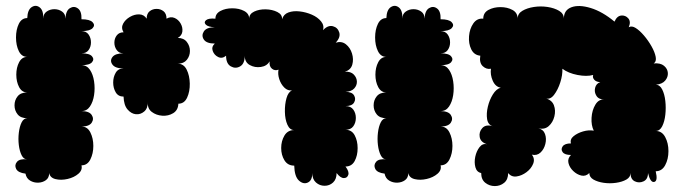

<svg xmlns="http://www.w3.org/2000/svg" viewBox="-20 -609 2299 648"><path d="M66 -23Q41 -26 34.5 -39Q28 -52 37.5 -63Q47 -74 72 -71Q60 -71 53 -85Q46 -99 43.5 -119.5Q41 -140 43.5 -161Q46 -182 53 -196Q60 -210 72 -210Q50 -210 39.5 -223Q29 -236 29 -253.5Q29 -271 39.5 -284Q50 -297 72 -297Q54 -297 44.5 -315Q35 -333 35 -357Q35 -381 44.5 -399Q54 -417 72 -417Q53 -417 43.5 -436.5Q34 -456 34 -482.5Q34 -509 43.5 -528.5Q53 -548 72 -548Q73 -576 87 -585Q101 -594 114 -584Q127 -574 126 -546Q126 -562 137.5 -570Q149 -578 163.5 -578Q178 -578 189.5 -570Q201 -562 201 -546Q202 -573 216 -581.5Q230 -590 243 -580.5Q256 -571 255 -544Q283 -544 292.5 -534Q302 -524 292.5 -514Q283 -504 255 -504Q271 -504 279 -492.5Q287 -481 287 -466Q287 -451 279 -440Q271 -429 255 -429Q282 -429 290.5 -419Q299 -409 290.5 -399Q282 -389 255 -389Q273 -389 283.5 -373.5Q294 -358 297.5 -334.5Q301 -311 297.5 -288Q294 -265 283.5 -249.5Q273 -234 255 -234Q281 -234 289.5 -221Q298 -208 289.5 -195Q281 -182 255 -182Q275 -182 285 -162Q295 -142 295 -116.5Q295 -91 285 -71Q275 -51 255 -51Q259 -35 244.5 -22.5Q230 -10 208 -5Q186 0 167.5 -4.5Q149 -9 146 -25Q146 -9 135 -1Q124 7 109 7.5Q94 8 81.5 0.5Q69 -7 66 -23Z M397 -283Q379 -283 370.5 -297.5Q362 -312 362 -330.5Q362 -349 370.5 -363.5Q379 -378 397 -378Q369 -378 359.5 -391Q350 -404 359.5 -416.5Q369 -429 397 -429Q382 -429 374 -440Q366 -451 366 -465Q366 -479 374 -489.5Q382 -500 397 -500Q388 -515 395.5 -529Q403 -543 418.5 -552Q434 -561 450 -560.5Q466 -560 475 -546Q475 -563 485 -571Q495 -579 508.5 -579Q522 -579 532 -571Q542 -563 542 -546Q556 -554 569 -548.5Q582 -543 589.5 -530Q597 -517 595.5 -503Q594 -489 580 -481Q600 -481 610.5 -467.5Q621 -454 621 -437Q621 -420 610.5 -407Q600 -394 580 -394Q600 -394 610 -374Q620 -354 620.5 -327Q621 -300 611.5 -279.5Q602 -259 582 -259Q581 -237 564.5 -227Q548 -217 527.5 -218.5Q507 -220 492 -231.5Q477 -243 479 -265Q479 -243 466.5 -232.5Q454 -222 438.5 -223.5Q423 -225 410.5 -239.5Q398 -254 397 -283Z M973 -50Q951 -50 940 -68Q929 -86 929 -109.5Q929 -133 940 -151.5Q951 -170 973 -170Q958 -170 950 -188Q942 -206 941.5 -231.5Q941 -257 947 -278Q953 -299 966 -304Q951 -302 939.5 -313.5Q928 -325 922.5 -342Q917 -359 920 -374Q908 -369 898 -377Q888 -385 890 -402Q881 -386 860.5 -383Q840 -380 823 -389.5Q806 -399 806 -421Q806 -394 790.5 -385Q775 -376 759 -385Q743 -394 743 -421Q730 -410 716.5 -416.5Q703 -423 698 -437Q693 -451 705 -462Q677 -462 668 -475.5Q659 -489 668 -503Q677 -517 705 -517Q682 -518 674.5 -526Q667 -534 675.5 -541Q684 -548 707 -546Q707 -563 724 -572Q741 -581 764 -581Q787 -581 804 -572Q821 -563 821 -546Q821 -562 838 -570Q855 -578 877 -577.5Q899 -577 916 -568.5Q933 -560 932 -544Q937 -561 953.5 -567Q970 -573 991.5 -570.5Q1013 -568 1032.5 -559.5Q1052 -551 1063.5 -537Q1075 -523 1070 -507Q1087 -525 1103.5 -520.5Q1120 -516 1125 -499.5Q1130 -483 1113 -465Q1133 -471 1147.5 -459.5Q1162 -448 1168 -428.5Q1174 -409 1169 -391Q1164 -373 1144 -367Q1164 -368 1174 -357.5Q1184 -347 1184.5 -334Q1185 -321 1175.5 -310.5Q1166 -300 1146 -299Q1168 -299 1175 -287Q1182 -275 1175 -263Q1168 -251 1146 -251Q1164 -251 1172.5 -239Q1181 -227 1181 -211Q1181 -195 1172.5 -183Q1164 -171 1146 -171Q1167 -171 1177 -152.5Q1187 -134 1187 -109Q1187 -84 1177 -65.5Q1167 -47 1146 -47Q1159 -30 1155.5 -19Q1152 -8 1140.5 -8Q1129 -8 1116 -25Q1116 -4 1104 7Q1092 18 1075.5 18Q1059 18 1046.5 7Q1034 -4 1034 -25Q1034 0 1019 7Q1004 14 989 0.5Q974 -13 973 -50Z M1278 -23Q1253 -26 1246.5 -39Q1240 -52 1249.5 -63Q1259 -74 1284 -71Q1272 -71 1265 -85Q1258 -99 1255.5 -119.5Q1253 -140 1255.5 -161Q1258 -182 1265 -196Q1272 -210 1284 -210Q1262 -210 1251.5 -223Q1241 -236 1241 -253.5Q1241 -271 1251.5 -284Q1262 -297 1284 -297Q1266 -297 1256.5 -315Q1247 -333 1247 -357Q1247 -381 1256.5 -399Q1266 -417 1284 -417Q1265 -417 1255.5 -436.5Q1246 -456 1246 -482.5Q1246 -509 1255.5 -528.5Q1265 -548 1284 -548Q1285 -576 1299 -585Q1313 -594 1326 -584Q1339 -574 1338 -546Q1338 -562 1349.5 -570Q1361 -578 1375.5 -578Q1390 -578 1401.5 -570Q1413 -562 1413 -546Q1414 -573 1428 -581.5Q1442 -590 1455 -580.5Q1468 -571 1467 -544Q1495 -544 1504.5 -534Q1514 -524 1504.5 -514Q1495 -504 1467 -504Q1483 -504 1491 -492.5Q1499 -481 1499 -466Q1499 -451 1491 -440Q1483 -429 1467 -429Q1494 -429 1502.5 -419Q1511 -409 1502.5 -399Q1494 -389 1467 -389Q1485 -389 1495.5 -373.5Q1506 -358 1509.5 -334.5Q1513 -311 1509.5 -288Q1506 -265 1495.5 -249.5Q1485 -234 1467 -234Q1493 -234 1501.5 -221Q1510 -208 1501.5 -195Q1493 -182 1467 -182Q1487 -182 1497 -162Q1507 -142 1507 -116.5Q1507 -91 1497 -71Q1487 -51 1467 -51Q1471 -35 1456.5 -22.5Q1442 -10 1420 -5Q1398 0 1379.5 -4.5Q1361 -9 1358 -25Q1358 -9 1347 -1Q1336 7 1321 7.5Q1306 8 1293.5 0.5Q1281 -7 1278 -23Z M2054 -536Q2062 -555 2076.5 -556.5Q2091 -558 2100.5 -547Q2110 -536 2102 -517Q2112 -523 2125.5 -514.5Q2139 -506 2153.5 -489Q2168 -472 2179 -452.5Q2190 -433 2193 -417Q2196 -401 2186 -395Q2209 -397 2221 -387Q2233 -377 2234 -363Q2235 -349 2225 -337Q2215 -325 2193 -323Q2207 -323 2215 -307Q2223 -291 2225.5 -268Q2228 -245 2225.5 -222Q2223 -199 2215 -183Q2207 -167 2193 -167Q2214 -167 2225 -146.5Q2236 -126 2236 -99Q2236 -72 2225 -51.5Q2214 -31 2193 -31Q2201 2 2188 5Q2175 8 2167 -25Q2167 -4 2152 3Q2137 10 2122.5 3Q2108 -4 2108 -25Q2108 -11 2094 -3Q2080 5 2059 8Q2038 11 2017.5 8Q1997 5 1983 -3Q1969 -11 1969 -25Q1957 -13 1942 -16.5Q1927 -20 1914.5 -32Q1902 -44 1898.5 -59Q1895 -74 1907 -86Q1886 -86 1879 -95.5Q1872 -105 1879 -115Q1886 -125 1907 -125Q1903 -139 1916 -149.5Q1929 -160 1948 -165.5Q1967 -171 1984 -168Q1975 -186 1976.5 -211.5Q1978 -237 1989.5 -256Q2001 -275 2020 -273Q2001 -273 1993 -285.5Q1985 -298 1988.5 -312.5Q1992 -327 2006 -332Q1993 -332 1986 -339.5Q1979 -347 1982 -356Q1960 -350 1929 -356Q1898 -362 1878 -377Q1879 -356 1871 -331Q1863 -306 1850 -289Q1837 -272 1822 -277Q1843 -271 1849.5 -253.5Q1856 -236 1851 -216Q1846 -196 1832 -183.5Q1818 -171 1797 -176Q1814 -172 1819.5 -156.5Q1825 -141 1820.5 -123Q1816 -105 1804 -94Q1792 -83 1775 -87Q1786 -73 1779.5 -56.5Q1773 -40 1757 -28Q1741 -16 1723.5 -13.5Q1706 -11 1695 -25Q1695 -3 1681.5 8Q1668 19 1650 19Q1632 19 1618 8Q1604 -3 1604 -25Q1589 -28 1584.5 -44.5Q1580 -61 1584 -80Q1588 -99 1598.5 -112.5Q1609 -126 1624 -122Q1602 -129 1599 -146.5Q1596 -164 1608 -177Q1620 -190 1643 -183Q1627 -188 1624 -207Q1621 -226 1626.5 -249Q1632 -272 1643.5 -290.5Q1655 -309 1670 -313Q1652 -316 1643 -336.5Q1634 -357 1637 -377Q1622 -374 1609.5 -385.5Q1597 -397 1601 -421Q1580 -423 1570.5 -442.5Q1561 -462 1563 -487Q1565 -512 1577.5 -530Q1590 -548 1611 -546Q1611 -566 1628.5 -575.5Q1646 -585 1669 -585Q1692 -585 1709.5 -575.5Q1727 -566 1727 -546Q1727 -563 1743 -572.5Q1759 -582 1782 -585.5Q1805 -589 1828 -585.5Q1851 -582 1867 -572.5Q1883 -563 1883 -546Q1883 -575 1908.5 -584.5Q1934 -594 1973.5 -582Q2013 -570 2054 -536Z"/></svg>

Font: Rubik Bubbles
Style: Regular
Weight: 400
Designer: Hubert and Fischer, NaN
Foundry: Hubert and Fischer, NaN
Version: Version 2.200